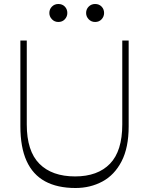

<svg xmlns="http://www.w3.org/2000/svg" viewBox="-20 -933 746 961"><path d="M358 8Q267 8 205.5 -25.5Q144 -59 113 -127.5Q82 -196 82 -301V-730H114V-310Q114 -177 177 -113.5Q240 -50 356 -50Q469 -50 530.5 -113.5Q592 -177 592 -310V-730H624V-300Q624 -194 588.5 -125.5Q553 -57 492.5 -24.5Q432 8 358 8ZM272 -823Q253 -823 240 -836.5Q227 -850 227 -868Q227 -887 240 -900Q253 -913 272 -913Q292 -913 304.5 -900Q317 -887 317 -868Q317 -850 304.5 -836.5Q292 -823 272 -823ZM456 -823Q437 -823 424 -836.5Q411 -850 411 -868Q411 -887 424 -900Q437 -913 456 -913Q476 -913 488.5 -900Q501 -887 501 -868Q501 -850 488.5 -836.5Q476 -823 456 -823Z"/></svg>

Font: Savate ExtraLight
Style: Regular
Weight: 200
Designer: Max Esnée
Foundry: Plomb Type
Version: Version 2.000